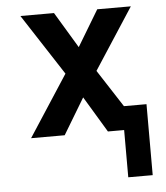

<svg xmlns="http://www.w3.org/2000/svg" viewBox="-52 -566 704 814"><g transform="rotate(-5 300.0 -159.5)"><path d="M461 201V0H392L300 -153L208 0H65L234 -260L65 -520H208L300 -367L392 -520H535L366 -260L469 -101H565V201Z"/></g></svg>

Font: Iosevka Fixed Extended
Style: Bold
Weight: 700
Width: 7
Monospace: yes
Designer: Belleve Invis
Foundry: Belleve Invis
Version: Version 24.1.1; ttfautohint (v1.8.4)